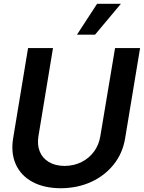

<svg xmlns="http://www.w3.org/2000/svg" viewBox="-20 -981 758 1012"><path d="M586.4 -727.5H718.3L639.6 -252.4Q627 -174.3 580.1 -115Q533.2 -55.7 461.2 -22.5Q389.2 10.7 300.3 11.2Q211.4 10.7 150.6 -22.5Q89.8 -55.7 63.2 -115Q36.6 -174.3 49.3 -252.4L127.9 -727.5H259.3L182.6 -263.2Q175.3 -217.8 189.5 -182.6Q203.6 -147.5 237.1 -127.2Q270.5 -106.9 320.3 -106.4Q370.6 -106.9 410.4 -127.2Q450.2 -147.5 475.8 -182.6Q501.5 -217.8 508.8 -263.2ZM385.7 -798.3 491.7 -960.9H617.2L481 -798.3Z"/></svg>

Font: Inter Tight SemiBold
Style: Italic
Weight: 600
Italic angle: -9.39999°
Designer: Rasmus Andersson
Foundry: rsms
Version: Version 3.004